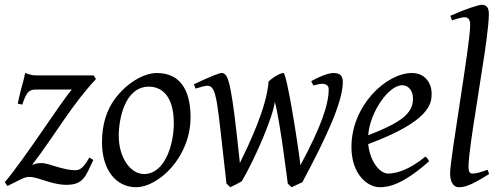

<svg xmlns="http://www.w3.org/2000/svg" viewBox="-22 -762 2084 802"><path d="M101 -23C138 -23 193 10 255 10C327 10 335 -25 368 -94L351 -104C324 -54 306 -51 292 -51C241 -51 180 -81 152 -81C133 -81 124 -77 112 -73C214 -207 277 -323 379 -432L369 -447H131C107 -447 102 -452 83 -457C76 -418 68 -406 52 -329L71 -325C90 -383 102 -388 131 -388H278C227 -328 83 -101 -2 -1L9 15C66 -13 80 -23 101 -23Z M600 -400C653 -400 704 -362 704 -247C704 -153 664 -35 580 -35C522 -35 474 -105 474 -195C474 -264 499 -400 600 -400ZM774 -273C774 -362 746 -457 633 -457C583 -457 512 -421 458 -349C425 -305 404 -244 404 -168C404 -54 461 20 547 20C638 20 774 -103 774 -273Z M1162 -457C1152 -457 1127 -446 1100 -422C1092 -310 1014 -151 980 -81C946 -404 934 -457 905 -457C893 -457 860 -444 788 -410L795 -392C813 -398 837 -404 843 -404C886 -404 884 -340 924 5L940 20C945 18 979 1 988 -5C1042 -96 1119 -274 1126 -337C1148 -256 1179 -2 1180 5L1196 20C1201 18 1231 4 1241 -1C1340 -186 1410 -336 1410 -420C1410 -454 1388 -457 1369 -457C1351 -457 1311 -442 1278 -423L1287 -405C1305 -410 1317 -412 1324 -412C1340 -412 1351 -404 1351 -390C1351 -326 1321 -236 1233 -72C1222 -164 1176 -457 1162 -457Z M1703 -349C1703 -288 1653 -250 1516 -197C1523 -293 1601 -406 1658 -406C1676 -406 1703 -393 1703 -349ZM1699 -457C1591 -457 1446 -321 1446 -148C1446 -33 1514 20 1564 20C1605 20 1662 7 1770 -88C1769 -92 1763 -103 1755 -108C1685 -50 1630 -37 1599 -37C1566 -37 1524 -84 1516 -160C1774 -256 1781 -329 1781 -371C1781 -414 1754 -457 1699 -457Z M2021 -35 2015 -53C1992 -45 1969 -37 1952 -37C1938 -37 1935 -49 1935 -66C1935 -109 1955 -237 1962 -280L1993 -480C2004 -546 2020 -658 2020 -702C2020 -726 2014 -742 1990 -742C1978 -742 1921 -724 1859 -696L1866 -677C1871 -678 1904 -690 1917 -690C1930 -690 1942 -686 1942 -657C1942 -578 1858 -99 1858 -38C1858 8 1880 20 1893 20C1917 20 1940 16 2021 -35Z"/></svg>

Font: Temporarium
Style: Italic
Weight: 400
Italic angle: -7°
Version: Version 1.1